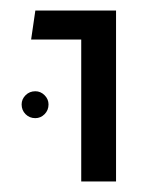

<svg xmlns="http://www.w3.org/2000/svg" viewBox="-20 -609 318 364"><path d="M134 -265V-589H200V-265ZM39 -534 47 -589H172V-534ZM47 -385Q36 -385 28.5 -392.5Q21 -400 21 -411Q21 -421 28.5 -428.5Q36 -436 47 -436Q57 -436 64.5 -428.5Q72 -421 72 -411Q72 -400 64.5 -392.5Q57 -385 47 -385Z"/></svg>

Font: Noto Sans Hebrew Thin Light
Style: Regular
Weight: 300
Version: Version 3.001